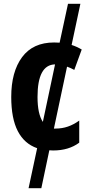

<svg xmlns="http://www.w3.org/2000/svg" viewBox="-20 -780 474 1008"><path d="M259 10Q248 10 239 9L197 208H130L175 -2Q108 -25 73.5 -91.5Q39 -158 39 -271Q39 -403 96 -480Q153 -557 264 -557Q279 -557 293 -556L337 -760H402L356 -544Q384 -535 409 -520L370 -413Q350 -424 332 -430L263 -105Q268 -105 272 -105Q306 -105 336.5 -115.5Q367 -126 396 -147V-31Q341 10 259 10ZM177 -271Q177 -182 205 -140L269 -442Q177 -440 177 -271Z"/></svg>

Font: Noto Sans Condensed
Style: Bold
Weight: 700
Width: 3
Designer: Monotype Design Team
Foundry: Monotype Imaging Inc.
Version: Version 2.013; ttfautohint (v1.8.4.7-5d5b)